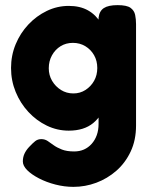

<svg xmlns="http://www.w3.org/2000/svg" viewBox="-20 -513 592 748"><path d="M266 215Q231 215 196 206Q161 197 132 182Q103 167 86 150Q69 133 69 116Q69 100 75 86.5Q81 73 93 60Q107 45 117 37Q127 29 141 29Q155 29 166 36.5Q177 44 189.5 53Q202 62 221 69.5Q240 77 269 77Q290 77 307 69.5Q324 62 337 47.5Q350 33 357 13.5Q364 -6 364 -30V-444Q367 -470 384.5 -481.5Q402 -493 438 -493Q474 -493 488.5 -482.5Q503 -472 506.5 -455Q510 -438 510 -419V-24Q510 33 489 77.5Q468 122 433 152.5Q398 183 355 199Q312 215 266 215ZM248 -4Q203 -4 162.5 -23.5Q122 -43 90.5 -77Q59 -111 41 -155Q23 -199 23 -248Q23 -297 41 -340.5Q59 -384 90.5 -417.5Q122 -451 162.5 -470.5Q203 -490 248 -490Q292 -490 323 -472.5Q354 -455 373.5 -422.5Q393 -390 402 -345.5Q411 -301 411 -246Q411 -172 395 -117.5Q379 -63 343 -33.5Q307 -4 248 -4ZM266 -149Q292 -149 313 -162.5Q334 -176 346.5 -198Q359 -220 359 -248Q359 -276 346.5 -298Q334 -320 312.5 -333Q291 -346 264 -346Q237 -346 216 -333Q195 -320 182.5 -297.5Q170 -275 170 -247Q170 -220 183 -198Q196 -176 217.5 -162.5Q239 -149 266 -149Z"/></svg>

Font: Fredoka SemiBold
Style: Regular
Weight: 600
Designer: Ben Nathan
Foundry: Milena B. Brandão, Ben Nathan
Version: Version 2.001